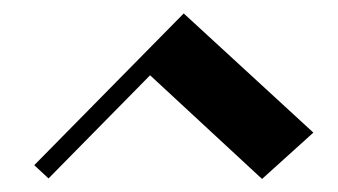

<svg xmlns="http://www.w3.org/2000/svg" viewBox="-20 -667 510 290"><path d="M375.8 -396.7 453.3 -466.7 257.5 -646.7 31.7 -417.5 53.3 -397.5 206.7 -553.3Z"/></svg>

Font: Chomsky
Style: Regular
Weight: 400
Version: Version 2.3